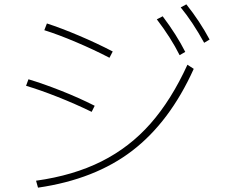

<svg xmlns="http://www.w3.org/2000/svg" viewBox="-20 -860 1040 884"><path d="M920 -663Q867 -759 812 -826L838 -840Q900 -762 945 -678ZM807 -606Q767 -686 702 -771L729 -785Q793 -700 833 -621ZM484 -594Q413 -631 330.5 -666Q248 -701 184 -721L196 -752Q261 -731 343.5 -696Q426 -661 499 -623ZM146 -28Q318 -52 447.5 -117Q577 -182 673 -291Q769 -400 843 -562L872 -543Q762 -299 589.5 -166.5Q417 -34 155 4ZM402 -345Q326 -382 245 -414Q164 -446 100 -465L111 -495Q178 -475 260.5 -442.5Q343 -410 416 -373Z"/></svg>

Font: IBM Plex Sans JP ExtraLight
Style: Regular
Weight: 200
Designer: Mike Abbink; Paul van der Laan; Pieter van Rosmalen; Wujin Sim; Yejin Wi; Jinhee Kim; Boomi Park; Yona Kim; Kichan Ma
Foundry: Sandoll Inc.
Version: Version 1.001